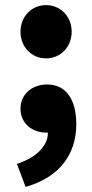

<svg xmlns="http://www.w3.org/2000/svg" viewBox="-20 -526 360 750"><path d="M160 -298C218 -298 260 -344 260 -402C260 -460 218 -506 160 -506C102 -506 60 -460 60 -402C60 -344 102 -298 160 -298ZM80 204C210 168 278 78 278 -40C278 -138 238 -196 164 -196C106 -196 60 -158 60 -102C60 -42 108 -8 160 -8C162 -8 165 -8 167 -8C168 40 127 88 46 114Z"/></svg>

Font: Giro Sans Black
Style: Regular
Weight: 900
Designer: Paul D. Hunt
Foundry: Adobe Systems Incorporated
Version: Version 1.000;PS 1.0;hotconv 1.0.88;makeotf.lib2.5.647800